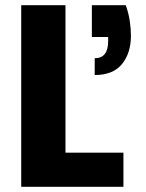

<svg xmlns="http://www.w3.org/2000/svg" viewBox="-20 -722 563 742"><path d="M466 -702Q477 -671 481.5 -641Q486 -611 486 -584Q486 -517 451.5 -474.5Q417 -432 346 -432V-497Q398 -497 398 -563V-579H335V-702ZM233 -702V-132H457V0H62V-702Z"/></svg>

Font: Poppins
Style: Bold
Weight: 700
Designer: Ninad Kale (Devanagari), Jonny Pinhorn (Latin)
Version: Version 5.002